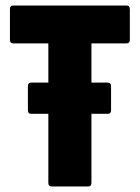

<svg xmlns="http://www.w3.org/2000/svg" viewBox="-20 -675 506 695"><path d="M93 -263Q81 -263 81 -276V-363Q81 -376 93 -376H370Q382 -376 382 -363V-276Q382 -263 370 -263H309H153ZM168 0Q155 0 155 -13V-518H28Q16 -518 16 -531V-642Q16 -655 28 -655H438Q450 -655 450 -642V-531Q450 -518 438 -518H311V-13Q311 0 299 0Z"/></svg>

Font: Sofia Sans Condensed Black
Style: Regular
Weight: 900
Designer: Botio Nikoltchev, Ani Petrova
Foundry: lettersoup
Version: Version 4.101